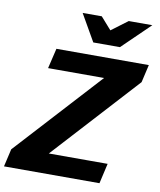

<svg xmlns="http://www.w3.org/2000/svg" viewBox="-119 -1029 921 1107"><g transform="rotate(10 341.5 -475.0)"><path d="M-19 0 5 -104 513 -659 554 -602H133L161 -720H702L678 -616L177 -68L136 -118H567L540 0ZM364 -793 274 -950H386L498 -823H374L544 -950H682L520 -793Z"/></g></svg>

Font: Instrument Sans
Style: Bold Italic
Weight: 700
Italic angle: -13°
Designer: Rodrigo Fuenzalida
Foundry: fragTYPE
Version: Version 1.000;gftools[0.9.28]